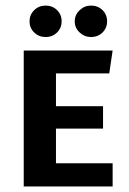

<svg xmlns="http://www.w3.org/2000/svg" viewBox="-20 -675 466 695"><path d="M182.6 -290.5H353V-209.5H182.6V-84H387.7V0H65.9V-492.2H387.7L375.5 -409.2H182.6ZM86.9 -597.7Q86.9 -621.6 103.8 -638.2Q120.6 -654.8 145 -654.8Q169.9 -654.8 186.5 -638.4Q203.1 -622.1 203.1 -597.7Q203.1 -573.7 186.5 -557.4Q169.9 -541 145 -541Q120.6 -541 103.8 -557.4Q86.9 -573.7 86.9 -597.7ZM250.5 -597.7Q250.5 -621.1 268.1 -637.9Q285.6 -654.8 309.6 -654.8Q334.5 -654.8 351.1 -638.4Q367.7 -622.1 367.7 -597.7Q367.7 -573.7 351.1 -557.4Q334.5 -541 309.6 -541Q285.6 -541 268.1 -557.6Q250.5 -574.2 250.5 -597.7Z"/></svg>

Font: Amiri Typewriter
Style: Bold
Weight: 700
Monospace: yes
Designer: Khaled Hosny
Version: Version 1.1